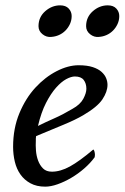

<svg xmlns="http://www.w3.org/2000/svg" viewBox="-20 -686 466 718"><path d="M115 -177Q175 -202 218.5 -220Q262 -238 291 -255Q344 -286 363 -314.5Q382 -343 382 -369Q382 -381 377 -393.5Q372 -406 360 -417Q348 -428 327 -435Q306 -442 274 -442Q235 -442 192 -420Q149 -398 112.5 -358.5Q76 -319 52.5 -262.5Q29 -206 29 -137Q29 -108 35.5 -81Q42 -54 56.5 -33.5Q71 -13 94 -0.5Q117 12 149 12Q170 12 195.5 3Q221 -6 246.5 -21Q272 -36 295 -56Q318 -76 334 -98Q334 -100 334.5 -102Q335 -104 335 -107Q335 -112 333.5 -118.5Q332 -125 329 -127Q277 -83 241.5 -63.5Q206 -44 174 -44Q153 -44 141 -56Q129 -68 122.5 -85.5Q116 -103 114.5 -123Q113 -143 114 -160Q114 -164 114 -168Q114 -172 115 -177ZM122 -215Q134 -266 152 -301Q170 -336 189.5 -358Q209 -380 227.5 -390Q246 -400 260 -400Q283 -400 293 -387Q303 -374 303 -354Q303 -338 291.5 -316.5Q280 -295 251 -279Q214 -257 183 -243.5Q152 -230 122 -215ZM124 -588Q124 -622 149 -644Q174 -666 205 -666Q226 -666 237 -654Q248 -642 248 -626Q248 -610 241.5 -596Q235 -582 224.5 -571.5Q214 -561 200.5 -555Q187 -549 172 -548Q154 -546 139 -558Q124 -570 124 -588ZM302 -588Q302 -622 327 -644Q352 -666 383 -666Q404 -666 415 -654Q426 -642 426 -626Q426 -610 419.5 -596Q413 -582 402.5 -571.5Q392 -561 378.5 -555Q365 -549 350 -548Q332 -546 317 -558Q302 -570 302 -588Z"/></svg>

Font: Lusitana
Style: Italic
Weight: 400
Italic angle: -12°
Designer: Ana Paula Megda
Foundry: Ana Paula Megda
Version: Version 1.000; ttfautohint (v1.1) -l 8 -r 50 -G 200 -x 14 -D